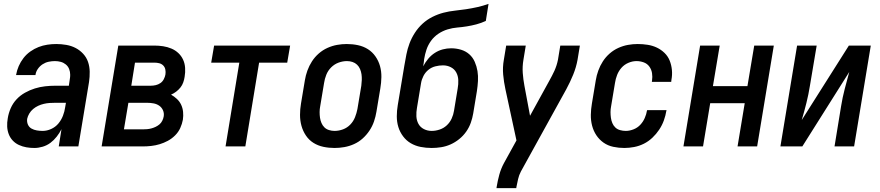

<svg xmlns="http://www.w3.org/2000/svg" viewBox="-20 -755 4540 990"><path d="M157 8Q136 8 116 4.5Q96 1 77.5 -7.5Q59 -16 45.5 -30.5Q32 -45 25 -63.5Q18 -82 17 -102.5Q16 -123 20 -145Q24 -171 35 -196.5Q46 -222 65 -242.5Q84 -263 109 -277Q134 -291 160 -299Q186 -307 212.5 -310Q239 -313 265 -313H335L340 -347Q341 -352 341.5 -358Q342 -364 342 -369Q342 -385 336.5 -399Q331 -413 319.5 -422.5Q308 -432 293.5 -436Q279 -440 263 -440Q247 -440 230.5 -436.5Q214 -433 199.5 -423.5Q185 -414 175 -399.5Q165 -385 163 -369V-368H63V-369Q67 -392 76.5 -414Q86 -436 101 -455.5Q116 -475 136.5 -489.5Q157 -504 179 -512.5Q201 -521 224 -524.5Q247 -528 270 -528Q296 -528 322 -523.5Q348 -519 370 -507.5Q392 -496 409 -477.5Q426 -459 434 -435.5Q442 -412 442.5 -385.5Q443 -359 439 -332L384 0H283L297 -89Q287 -69 272.5 -50.5Q258 -32 240 -18.5Q222 -5 200 1.5Q178 8 157 8ZM200 -80Q222 -80 244 -90Q266 -100 281 -118Q296 -136 304.5 -158Q313 -180 316 -202L320 -225H265Q250 -225 235.5 -224Q221 -223 206 -219.5Q191 -216 177 -209.5Q163 -203 151 -193Q139 -183 131 -169.5Q123 -156 120 -142Q118 -126 124 -112.5Q130 -99 142.5 -92Q155 -85 170 -82.5Q185 -80 200 -80Z M504 0 590 -520H776Q799 -520 821.5 -516.5Q844 -513 864 -504.5Q884 -496 899.5 -481.5Q915 -467 924 -447.5Q933 -428 934.5 -405Q936 -382 932 -359Q930 -345 925 -330.5Q920 -316 910.5 -304Q901 -292 888.5 -282.5Q876 -273 862 -267Q878 -258 892 -245Q906 -232 914 -215Q922 -198 924 -178Q926 -158 923 -138Q919 -116 909.5 -95Q900 -74 883 -57Q866 -40 845.5 -29Q825 -18 803.5 -11.5Q782 -5 760 -2.5Q738 0 716 0ZM657 -313H757Q770 -313 783 -316Q796 -319 807 -326.5Q818 -334 824.5 -346.5Q831 -359 833 -371Q835 -384 832.5 -396.5Q830 -409 821.5 -417.5Q813 -426 801 -429Q789 -432 776 -432H676ZM619 -88H716Q727 -88 738.5 -89Q750 -90 761 -93Q772 -96 782.5 -101Q793 -106 802 -113.5Q811 -121 816.5 -132Q822 -143 824 -154Q827 -171 820.5 -186Q814 -201 801 -210Q788 -219 771.5 -222Q755 -225 738 -225H642Z M1143 0 1214 -432H1069L1084 -520H1476L1461 -432H1316L1245 0Z M1705 8Q1675 8 1647 2Q1619 -4 1596 -18.5Q1573 -33 1557.5 -56Q1542 -79 1534.5 -106Q1527 -133 1527 -162.5Q1527 -192 1532 -221L1552 -341Q1556 -366 1565 -391Q1574 -416 1588.5 -438.5Q1603 -461 1623.5 -479Q1644 -497 1668.5 -508Q1693 -519 1718 -523.5Q1743 -528 1768 -528Q1798 -528 1826 -522Q1854 -516 1877 -501.5Q1900 -487 1916 -464Q1932 -441 1939.5 -414Q1947 -387 1946.5 -357.5Q1946 -328 1941 -299L1921 -179Q1917 -154 1908.5 -129Q1900 -104 1885 -81.5Q1870 -59 1850 -41Q1830 -23 1805.5 -12Q1781 -1 1755.5 3.5Q1730 8 1705 8ZM1705 -80Q1727 -80 1748.5 -88Q1770 -96 1786 -112.5Q1802 -129 1810.5 -150.5Q1819 -172 1823 -193L1843 -313Q1845 -328 1845.5 -343Q1846 -358 1844 -372Q1842 -386 1836.5 -399Q1831 -412 1821 -421.5Q1811 -431 1797.5 -435.5Q1784 -440 1769 -440Q1747 -440 1725.5 -432Q1704 -424 1687.5 -407.5Q1671 -391 1662.5 -369.5Q1654 -348 1651 -327L1631 -207Q1628 -192 1628 -177Q1628 -162 1630 -148Q1632 -134 1637.5 -121Q1643 -108 1652.5 -98.5Q1662 -89 1676 -84.5Q1690 -80 1705 -80Z M2206 8Q2176 8 2148.5 2.5Q2121 -3 2098 -16.5Q2075 -30 2058.5 -52Q2042 -74 2034 -100Q2026 -126 2026 -155Q2026 -184 2031 -213L2065 -417Q2070 -446 2075.5 -474.5Q2081 -503 2091.5 -531Q2102 -559 2119 -585.5Q2136 -612 2159 -633Q2182 -654 2210 -668Q2238 -682 2267 -689.5Q2296 -697 2325 -700Q2354 -703 2383.5 -707.5Q2413 -712 2442 -718.5Q2471 -725 2499 -735L2485 -647Q2461 -636 2436.5 -629.5Q2412 -623 2387 -619Q2362 -615 2337.5 -613Q2313 -611 2288 -603.5Q2263 -596 2240.5 -581Q2218 -566 2202.5 -544.5Q2187 -523 2179 -499Q2171 -475 2167 -450Q2166 -441 2165 -432Q2164 -423 2162 -413Q2173 -434 2188 -452Q2203 -470 2222.5 -482.5Q2242 -495 2263.5 -500.5Q2285 -506 2306 -506Q2333 -506 2357.5 -498.5Q2382 -491 2400 -475Q2418 -459 2428 -436Q2438 -413 2442 -388.5Q2446 -364 2444.5 -337.5Q2443 -311 2439 -285L2420 -170Q2416 -146 2407.5 -122Q2399 -98 2384 -76.5Q2369 -55 2348 -38Q2327 -21 2303.5 -10.5Q2280 0 2255 4Q2230 8 2206 8ZM2206 -80Q2226 -80 2247 -87Q2268 -94 2284 -109Q2300 -124 2309 -144Q2318 -164 2321 -184L2340 -299Q2344 -321 2343 -342.5Q2342 -364 2332.5 -381.5Q2323 -399 2304.5 -408.5Q2286 -418 2264 -418Q2245 -418 2225 -413Q2205 -408 2189 -395Q2173 -382 2163.5 -363.5Q2154 -345 2151 -326L2130 -199Q2126 -177 2127 -155.5Q2128 -134 2137.5 -116.5Q2147 -99 2165.5 -89.5Q2184 -80 2206 -80Z M2540 215 2541 208Q2546 177 2554.5 146Q2563 115 2578 87L2643 -31L2586 -295Q2578 -332 2574.5 -370Q2571 -408 2578 -447L2590 -520H2691L2679 -447Q2673 -412 2675.5 -378.5Q2678 -345 2684 -313L2713 -158L2812 -338Q2819 -351 2826 -364Q2833 -377 2839 -390.5Q2845 -404 2849.5 -418Q2854 -432 2857 -447L2869 -520H2970L2958 -447Q2951 -408 2935.5 -370Q2920 -332 2900 -295L2666 129Q2656 148 2651.5 168Q2647 188 2643 208L2642 215Z M3199 8Q3170 8 3142 2Q3114 -4 3092 -19.5Q3070 -35 3055 -57.5Q3040 -80 3033 -107Q3026 -134 3026.5 -163Q3027 -192 3032 -221L3052 -341Q3056 -366 3065 -391Q3074 -416 3088.5 -438.5Q3103 -461 3123.5 -479Q3144 -497 3168.5 -508Q3193 -519 3218 -523.5Q3243 -528 3268 -528Q3294 -528 3319.5 -524Q3345 -520 3367 -509.5Q3389 -499 3406.5 -482Q3424 -465 3433 -442.5Q3442 -420 3444.5 -394.5Q3447 -369 3442 -343L3441 -333H3341L3342 -339Q3345 -359 3342 -378Q3339 -397 3328 -412Q3317 -427 3299 -433.5Q3281 -440 3262 -440Q3241 -440 3220 -431Q3199 -422 3184.5 -405.5Q3170 -389 3162 -368.5Q3154 -348 3151 -327L3131 -207Q3128 -192 3128 -177Q3128 -162 3130 -147.5Q3132 -133 3137.5 -120Q3143 -107 3153 -97.5Q3163 -88 3177.5 -84Q3192 -80 3207 -80Q3226 -80 3246.5 -88Q3267 -96 3281.5 -111.5Q3296 -127 3304.5 -146.5Q3313 -166 3316 -185L3317 -187H3417L3416 -184Q3412 -159 3403 -134Q3394 -109 3379 -86.5Q3364 -64 3344 -45Q3324 -26 3300 -14Q3276 -2 3250 3Q3224 8 3199 8Z M3504 0 3590 -520H3691L3656 -311H3834L3869 -520H3970L3884 0H3783L3820 -223H3642L3605 0Z M4004 0 4090 -520H4191L4156 -312Q4149 -268 4138 -224Q4127 -180 4114 -136L4357 -520H4470L4384 0H4283L4317 -208Q4324 -252 4335.5 -296Q4347 -340 4359 -384L4117 0Z"/></svg>

Font: Iosevka Term Curly SmBd Obl
Style: Regular
Weight: 600
Italic angle: -9°
Designer: Belleve Invis
Foundry: Belleve Invis
Version: Version 32.3.0